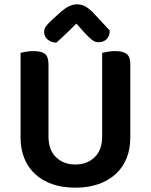

<svg xmlns="http://www.w3.org/2000/svg" viewBox="-20 -851 697 887"><path d="M328 16Q268 16 221 -0.5Q174 -17 141.5 -47.5Q109 -78 92 -120.5Q75 -163 75 -216V-607Q83 -609 100.5 -612Q118 -615 135 -615Q171 -615 187.5 -602Q204 -589 204 -554V-221Q204 -158 239 -124.5Q274 -91 328 -91Q382 -91 417 -124.5Q452 -158 452 -221V-607Q461 -609 478 -612Q495 -615 512 -615Q548 -615 565 -602Q582 -589 582 -554V-216Q582 -163 565 -120.5Q548 -78 515 -47.5Q482 -17 435 -0.5Q388 16 328 16ZM333 -742Q313 -722 289 -699Q265 -676 240 -654Q216 -655 200 -668.5Q184 -682 184 -702Q184 -719 193 -730.5Q202 -742 220 -759L264 -799Q303 -831 335 -831Q356 -831 372 -822.5Q388 -814 406 -797L487 -710Q487 -684 472.5 -670Q458 -656 435 -656Q419 -656 406 -666Q393 -676 373 -697Z"/></svg>

Font: Baloo Tammudu 2 SemiBold
Style: Regular
Weight: 600
Designer: Maithili Shingre, Omkar Shende and Ek Type
Foundry: Ek Type
Version: Version 1.640;hotconv 1.0.111;makeotfexe 2.5.65597; ttfautoh